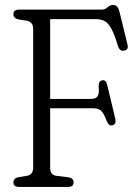

<svg xmlns="http://www.w3.org/2000/svg" viewBox="-20 -738 542 758"><path d="M381.5 -700Q394.5 -700 404.5 -709.2Q414.5 -718.5 426.5 -718.5Q444.5 -718.5 451 -694.5L483 -563.5Q489 -541 470 -538Q453 -534.5 445.5 -556.5Q432.5 -600.5 420.2 -623.5Q408 -646.5 393.5 -654.5Q379 -662.5 357.5 -662.5H178V-347.5H339Q359 -347.5 365.8 -358.8Q372.5 -370 369.5 -397Q369 -419 384 -421Q399 -423 403 -403.5L435 -270Q439.5 -248 425 -243.5Q410 -239.5 402 -258.5Q392 -286.5 381.2 -298.5Q370.5 -310.5 349 -310.5H178V-76Q178 -47.5 201.5 -44L251 -38Q270.5 -34.5 270.5 -18Q270.5 0 248.5 0H55Q33 0 33 -18Q33 -34 52.5 -38.5L87 -44Q111 -49 111 -76V-624Q111 -650.5 87 -656L52.5 -661.5Q33 -666 33 -682Q33 -700 55 -700Z"/></svg>

Font: Fraunces 144pt SuperSoft Light
Style: Regular
Weight: 300
Version: Version 1.000;[0bf87f6ff]